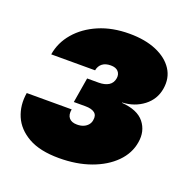

<svg xmlns="http://www.w3.org/2000/svg" viewBox="-105 -650 747 759"><g transform="rotate(20 268.5 -270.0)"><path d="M219.7 8.3Q139.2 8.3 90.6 -19.3Q42 -46.9 22.9 -91.8Q3.9 -136.7 12.7 -189.9H201.7Q197.3 -166.5 207.8 -153.6Q218.3 -140.6 241.7 -140.6Q257.3 -140.6 268.8 -145.5Q280.3 -150.4 287.6 -159.2Q294.9 -168 296.4 -179.2Q300.3 -200.2 287.4 -210.2Q274.4 -220.2 248.5 -220.2H199.7L217.3 -325.7H265.6Q291.5 -325.7 307.6 -335.7Q323.7 -345.7 327.1 -366.7Q329.6 -383.8 319.6 -395Q309.6 -406.2 288.1 -406.2Q266.1 -406.2 252.7 -396Q239.3 -385.7 235.8 -366.7H51.3Q59.6 -418.5 95 -459.7Q130.4 -501 186.5 -525.1Q242.7 -549.3 314.9 -549.3Q380.9 -549.3 428.5 -529.1Q476.1 -508.8 499.3 -473.1Q522.5 -437.5 514.6 -390.6Q506.8 -343.8 469 -314.9Q431.2 -286.1 379.9 -283.7V-282.2Q446.3 -277.3 474.4 -242.2Q502.4 -207 494.1 -158.2Q486.3 -109.4 449 -71.8Q411.6 -34.2 352.5 -12.9Q293.5 8.3 219.7 8.3Z"/></g></svg>

Font: Inter 17pt Black
Style: Italic
Weight: 900
Italic angle: -9.3988°
Version: Version 4.001;git-66647c0bb